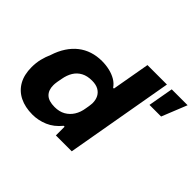

<svg xmlns="http://www.w3.org/2000/svg" viewBox="-157 -963 1214 1214"><g transform="rotate(45 450.5 -356.0)"><path d="M249 12Q183 12 134.5 -12Q86 -36 59.5 -82.5Q33 -129 33 -197Q33 -236 41.5 -270.5Q50 -305 64 -336Q80 -386 105 -424Q130 -462 162.5 -487.5Q195 -513 235 -526Q275 -539 321 -539Q356 -539 388.5 -531.5Q421 -524 447.5 -508.5Q474 -493 490 -469H497L542 -724H716L589 0H447V-78H439Q400 -30 350.5 -9Q301 12 249 12ZM314 -121Q356 -121 386 -138Q416 -155 435 -185Q454 -215 460 -256Q463 -270 464 -279.5Q465 -289 466 -296Q467 -303 467 -308Q467 -338 455.5 -360Q444 -382 421.5 -394.5Q399 -407 364 -407Q321 -407 291.5 -391Q262 -375 244.5 -346.5Q227 -318 220 -278Q216 -258 214 -246Q212 -234 211.5 -226.5Q211 -219 211 -213Q211 -169 236 -145Q261 -121 314 -121ZM729 -555 759 -724H901L833 -555Z"/></g></svg>

Font: Archivo SemiExpanded ExtraBold
Style: Italic
Weight: 800
Width: 6
Italic angle: -10°
Designer: Hector Gatti
Foundry: Omnibus-Type
Version: Version 2.001